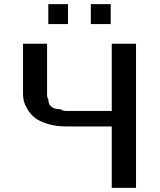

<svg xmlns="http://www.w3.org/2000/svg" viewBox="-20 -906 774 926"><path d="M213 -790V-886H308V-790ZM418 -790V-886H514V-790ZM91 -452V-695H207V-453Q207 -434 213 -427Q213 -379 273 -379Q281 -371 301 -371H519V-695H636V0H519V-296H303Q250 -296 209.5 -308.5Q169 -321 147.5 -338.5Q126 -356 112.5 -379Q99 -402 95 -419Q91 -436 91 -452Z"/></svg>

Font: Coval
Style: Medium
Weight: 500
Foundry: Context Ltd
Version: Version 001.000